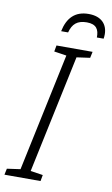

<svg xmlns="http://www.w3.org/2000/svg" viewBox="-139 -956 588 1006"><g transform="rotate(10 155.0 -453.0)"><path d="M122 -792H159C171 -838 196 -861 247 -861C298 -861 313 -834 312 -792H348C349 -798 350 -806 350 -815C350 -867 318 -906 249 -906C177 -906 137 -865 122 -792ZM-40 0H152L158 -33L92 -43L225 -671L296 -681L303 -714H111L105 -681L171 -671L38 -43L-33 -33Z"/></g></svg>

Font: Noto Sans Condensed Light
Style: Italic
Weight: 300
Width: 3
Italic angle: -12°
Designer: Monotype Design Team
Foundry: Monotype Imaging Inc.
Version: Version 2.013